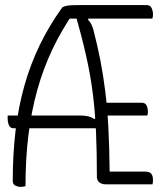

<svg xmlns="http://www.w3.org/2000/svg" viewBox="-20 -723 640 753"><path d="M80 7Q77 8 74 8.5Q71 9 67.5 9.5Q64 10 60 10Q51 10 40.5 5Q30 0 30 -13Q30 -118 41 -210.5Q52 -303 75.5 -386.5Q99 -470 136 -546.5Q173 -623 225 -695Q232 -698 240.5 -700Q249 -702 261.5 -702.5Q274 -703 292 -703H555Q569 -703 574.5 -691.5Q580 -680 580 -667Q580 -663 579.5 -658.5Q579 -654 577 -650H223L270 -675Q222 -606 186 -530.5Q150 -455 126.5 -371Q103 -287 91.5 -193.5Q80 -100 80 7ZM272 -679 336 -669 325 -646Q333 -637 337.5 -629Q342 -621 346 -607Q362 -546 373.5 -487Q385 -428 393 -363.5Q401 -299 405 -222.5Q409 -146 410 -50H548Q566 -50 573 -42Q580 -34 580 -16Q580 -12 579.5 -7Q579 -2 578 0H394Q386 0 378 -3Q370 -6 365 -12.5Q360 -19 360 -30Q360 -128 356.5 -206Q353 -284 344 -356Q335 -428 317.5 -505.5Q300 -583 272 -679ZM10 -270H293Q310 -270 324.5 -267Q339 -264 350 -256L372 -268V-220H33Q20 -220 15 -232Q10 -244 10 -260ZM379 -320H537Q549 -320 554.5 -310Q560 -300 560 -284Q560 -280 559.5 -276.5Q559 -273 557 -270H379Z"/></svg>

Font: Recursive Monospace Casual Light
Style: Regular
Weight: 300
Version: Version 1.047